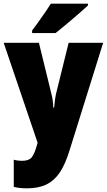

<svg xmlns="http://www.w3.org/2000/svg" viewBox="-20 -786 582 1046"><path d="M192 -553 260 -275Q270 -237 270 -200H275Q279 -249 285 -274L354 -553H542L359 33Q336 108 306.5 152.5Q277 197 234 218.5Q191 240 127 240Q85 240 55 232V84Q74 90 102 90Q137 90 152.5 71.5Q168 53 182 2L185 -8L0 -553ZM459 -756Q432 -731 379.5 -686Q327 -641 283 -606H155V-620L184 -659Q237 -733 257 -766H459Z"/></svg>

Font: Noto Sans Display Black Narrow
Style: Regular
Weight: 900
Width: 4
Designer: Monotype Design team
Foundry: Monotype Imaging Inc.
Version: Version 1.000